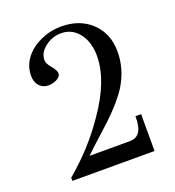

<svg xmlns="http://www.w3.org/2000/svg" viewBox="-129 -805 825 906"><g transform="rotate(-20 284.0 -351.5)"><path d="M492.6 0H80V-16Q201.1 -117.7 284.6 -240Q390.9 -390.9 390.9 -515.4Q390.9 -579.4 361.1 -622.9Q325.7 -673.1 267.4 -673.1Q225.1 -673.1 190.9 -648Q150.9 -619.4 150.9 -580.6Q150.9 -562.3 171.4 -539.4Q192 -515.4 192 -498.3Q192 -490.3 185.7 -483.4Q179.4 -476.6 170.9 -472Q162.3 -467.4 150.9 -464.6Q139.4 -461.7 131.4 -461.7Q101.7 -461.7 84 -481.1Q66.3 -500.6 66.3 -531.4Q66.3 -608 137.1 -659.4Q202.3 -702.9 278.9 -702.9Q371.4 -702.9 429.7 -648Q489.1 -592 489.1 -500.6Q489.1 -413.7 441.1 -334.9Q403.4 -275.4 326.9 -203.4Q294.9 -173.7 261.7 -144Q228.6 -114.3 196.6 -83.4H400Q466.3 -83.4 464 -185.1H492.6Z"/></g></svg>

Font: t
Style: Regular
Weight: 400
Designer: Takis Katsoulidis and George D. Matthiopoulos
Foundry: Takis Katsoulidis and George D. Matthiopoulos
Version: Version 1.0 ; ttfautohint (v1.8.1)